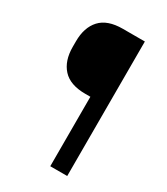

<svg xmlns="http://www.w3.org/2000/svg" viewBox="-163 -714 689 790"><g transform="rotate(30 181.5 -319.5)"><path d="M183 -330Q110.5 -330 76 -367.8Q41.5 -405.5 41.5 -471.5V-497.5Q41.5 -564 76 -601.5Q110.5 -639 183 -639H227.5L228 -330ZM287.5 0H207V-639H287.5Z"/></g></svg>

Font: Anek Telugu Medium
Style: Regular
Weight: 400
Version: Version 1.003